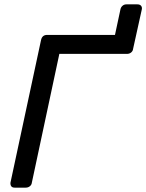

<svg xmlns="http://www.w3.org/2000/svg" viewBox="-20 -860 671 880"><path d="M28 -23 168 -676Q173 -700 196 -700H507L532 -817Q534 -827 541.5 -833.5Q549 -840 559 -840H610Q621 -840 626.5 -833.5Q632 -827 630 -817L590 -636Q589 -626 581 -619.5Q573 -613 562 -613H252L126 -23Q125 -13 117 -6.5Q109 0 98 0H47Q36 0 31.5 -6.5Q27 -13 28 -23Z"/></svg>

Font: SVN-Rubik
Style: Italic
Weight: 400
Italic angle: -12°
Designer: Hubert and Fischer
Foundry: Hubert & Fischer
Version: Version 2.101; ttfautohint (v1.8.3)